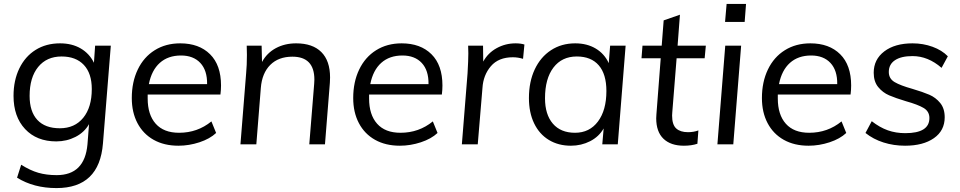

<svg xmlns="http://www.w3.org/2000/svg" viewBox="-20 -736 4897 979"><path d="M545 -503 505 -5Q487 223 268 223Q152 223 67 170L88 104Q134 133 175.5 145Q217 157 269 157Q412 157 426 0L434 -103Q410 -61 365 -38Q320 -15 267 -15Q167 -15 108 -78Q49 -141 49 -247Q49 -326 78.5 -387Q108 -448 161.5 -481.5Q215 -515 286 -515Q347 -515 391.5 -489Q436 -463 459 -416L465 -503ZM448 -282Q448 -362 407.5 -405Q367 -448 294 -448Q218 -448 174.5 -394.5Q131 -341 131 -247Q131 -167 170.5 -124.5Q210 -82 285 -82Q361 -82 404.5 -135.5Q448 -189 448 -282Z M733 -254V-234Q733 -151 774 -105Q815 -59 893 -59Q987 -59 1058 -117L1082 -58Q1050 -28 997 -10.5Q944 7 890 7Q817 7 763.5 -23Q710 -53 681 -108Q652 -163 652 -236Q652 -318 682.5 -381.5Q713 -445 769 -480Q825 -515 899 -515Q995 -515 1051 -459.5Q1107 -404 1107 -300Q1107 -278 1104 -254ZM739 -307H1036Q1037 -377 1001.5 -415Q966 -453 903 -453Q837 -453 795 -415.5Q753 -378 739 -307Z M1663 -341Q1663 -323 1662 -314L1637 0H1557L1582 -309Q1583 -316 1583 -330Q1583 -447 1471 -447Q1400 -447 1358 -405Q1316 -363 1310 -288L1287 0H1206L1235 -362Q1239 -403 1239 -456Q1239 -487 1238 -503H1314L1316 -420Q1341 -466 1386.5 -490.5Q1432 -515 1490 -515Q1574 -515 1618.5 -470.5Q1663 -426 1663 -341Z M1862 -254V-234Q1862 -151 1903 -105Q1944 -59 2022 -59Q2116 -59 2187 -117L2211 -58Q2179 -28 2126 -10.5Q2073 7 2019 7Q1946 7 1892.5 -23Q1839 -53 1810 -108Q1781 -163 1781 -236Q1781 -318 1811.5 -381.5Q1842 -445 1898 -480Q1954 -515 2028 -515Q2124 -515 2180 -459.5Q2236 -404 2236 -300Q2236 -278 2233 -254ZM1868 -307H2165Q2166 -377 2130.5 -415Q2095 -453 2032 -453Q1966 -453 1924 -415.5Q1882 -378 1868 -307Z M2654 -509 2647 -436Q2621 -444 2595 -444Q2522 -444 2483 -398.5Q2444 -353 2440 -287L2416 0H2335L2364 -362Q2368 -430 2368 -464Q2368 -490 2367 -503H2443L2444 -422Q2468 -466 2512.5 -490.5Q2557 -515 2609 -515Q2635 -515 2654 -509Z M3170 -503 3130 0H3051L3058 -81Q3034 -39 2989 -16Q2944 7 2891 7Q2827 7 2778.5 -22.5Q2730 -52 2703.5 -107Q2677 -162 2677 -236Q2677 -319 2706.5 -382Q2736 -445 2789.5 -480Q2843 -515 2913 -515Q2973 -515 3017.5 -488.5Q3062 -462 3084 -414L3091 -503ZM3072 -272Q3072 -358 3033 -403Q2994 -448 2921 -448Q2845 -448 2802 -391.5Q2759 -335 2759 -235Q2759 -152 2799 -105.5Q2839 -59 2912 -59Q2986 -59 3029 -116.5Q3072 -174 3072 -272Z M3408 -164 3407 -147Q3407 -100 3428 -81Q3449 -62 3488 -62Q3517 -62 3541 -71L3536 -3Q3506 7 3467 7Q3400 7 3363 -28.5Q3326 -64 3326 -133Q3326 -146 3327 -153L3349 -439H3251L3256 -503H3354L3364 -632L3447 -661L3435 -503H3579L3573 -439H3430Z M3678 -503H3759L3719 0H3638ZM3784 -716 3777 -624H3677L3685 -716Z M3946 -254V-234Q3946 -151 3987 -105Q4028 -59 4106 -59Q4200 -59 4271 -117L4295 -58Q4263 -28 4210 -10.5Q4157 7 4103 7Q4030 7 3976.5 -23Q3923 -53 3894 -108Q3865 -163 3865 -236Q3865 -318 3895.5 -381.5Q3926 -445 3982 -480Q4038 -515 4112 -515Q4208 -515 4264 -459.5Q4320 -404 4320 -300Q4320 -278 4317 -254ZM3952 -307H4249Q4250 -377 4214.5 -415Q4179 -453 4116 -453Q4050 -453 4008 -415.5Q3966 -378 3952 -307Z M4393 -58 4425 -118Q4466 -86 4507 -71.5Q4548 -57 4596 -57Q4719 -57 4719 -134Q4719 -168 4689.5 -185.5Q4660 -203 4599 -220Q4546 -236 4513.5 -250Q4481 -264 4458 -292Q4435 -320 4435 -365Q4435 -433 4489 -474Q4543 -515 4633 -515Q4687 -515 4735 -497.5Q4783 -480 4813 -449L4781 -390Q4712 -450 4633 -450Q4575 -450 4543.5 -429Q4512 -408 4512 -369Q4512 -335 4541.5 -317.5Q4571 -300 4632 -283Q4686 -267 4718.5 -253Q4751 -239 4774 -211Q4797 -183 4797 -138Q4797 -70 4742 -31.5Q4687 7 4595 7Q4537 7 4485 -9.5Q4433 -26 4393 -58Z"/></svg>

Font: Muli
Style: Italic
Weight: 400
Italic angle: -4.541°
Designer: Vernon Adams
Foundry: Vernon Adams
Version: Version 2.001